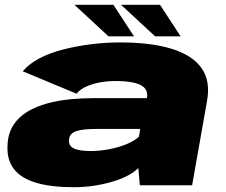

<svg xmlns="http://www.w3.org/2000/svg" viewBox="-20 -773 942 801"><path d="M287 8Q331 8 372.2 1.8Q413.5 -4.5 449.5 -15.2Q485.5 -26 513 -40.5Q540.5 -55 557 -72L563.5 0H781.5L843.5 -350.5Q859 -435 820.8 -489Q782.5 -543 696 -569.5Q609.5 -596 480 -596Q419.5 -596 358.2 -588.2Q297 -580.5 241.5 -566Q186 -551.5 143 -528.8Q100 -506 75 -475.5L299.5 -382Q314 -400.5 340.5 -412.2Q367 -424 398.5 -429.5Q430 -435 461 -435Q506 -435 536.5 -428.5Q567 -422 581.5 -407.8Q596 -393.5 594 -370.5L592.5 -363.5H366.5Q321.5 -363.5 272.5 -358.8Q223.5 -354 178 -341.8Q132.5 -329.5 95.5 -307.8Q58.5 -286 36.2 -251.8Q14 -217.5 11.5 -169.5Q7.5 -107.5 37.8 -68.2Q68 -29 130.8 -10.5Q193.5 8 287 8ZM360 -143Q327 -143 306 -147.8Q285 -152.5 275.8 -162.5Q266.5 -172.5 268 -189.5Q268.5 -203 276.2 -212Q284 -221 298 -225.8Q312 -230.5 332.2 -232.8Q352.5 -235 380 -235H565L559.5 -202.5Q540.5 -185 507.8 -171.5Q475 -158 435.8 -150.5Q396.5 -143 360 -143ZM627 -621.5H733.5L647.5 -753H485ZM432.5 -621.5H539L453 -753H290.5Z"/></svg>

Font: Anybody Expanded Black
Style: Italic
Weight: 900
Width: 7
Italic angle: -10°
Version: Version 1.113;gftools[0.9.25]